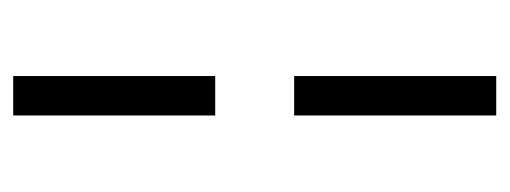

<svg xmlns="http://www.w3.org/2000/svg" viewBox="-250 -472 739 278"><g transform="rotate(-90 119.0 -333.5)"><path d="M147.4 -390.9H90.3V-683.4H147.4ZM147.4 16H90.3V-276.6H147.4Z"/></g></svg>

Font: t
Style: Regular
Weight: 400
Designer: Takis Katsoulidis and George D. Matthiopoulos
Foundry: Takis Katsoulidis and George D. Matthiopoulos
Version: Version 1.0 ; ttfautohint (v1.8.1)